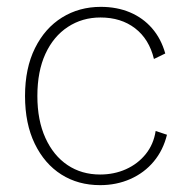

<svg xmlns="http://www.w3.org/2000/svg" viewBox="-20 -530 551 560"><path d="M274 -510Q321 -510 359 -494Q397 -478 423.5 -447.5Q450 -417 462 -374L429 -358Q415 -416 374 -447.5Q333 -479 273 -479Q220 -479 178 -451.5Q136 -424 112.5 -373Q89 -322 89 -250Q89 -179 112.5 -127.5Q136 -76 177 -48.5Q218 -21 272 -21Q313 -21 347.5 -36.5Q382 -52 405 -80.5Q428 -109 434 -148L467 -137Q456 -92 428.5 -59Q401 -26 360.5 -8Q320 10 272 10Q208 10 159 -21Q110 -52 81.5 -110.5Q53 -169 53 -250Q53 -331 82 -389.5Q111 -448 161 -479Q211 -510 274 -510Z"/></svg>

Font: Kantumruy Pro ExtraLight
Style: Regular
Weight: 250
Version: Version 1.002